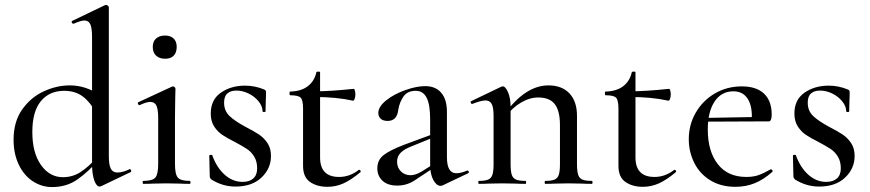

<svg xmlns="http://www.w3.org/2000/svg" viewBox="-20 -745 3525 778"><path d="M35 -179Q35 -252 70 -301.5Q105 -351 157.5 -375Q210 -399 263 -399Q328 -399 386 -359L370 -287Q346 -331 315.5 -354Q285 -377 240 -377Q180 -377 145.5 -335Q111 -293 111 -210Q111 -126 146 -76.5Q181 -27 235 -27Q275 -27 307.5 -48.5Q340 -70 375 -109L384 -101Q338 -49 294 -18Q250 13 191 13Q149 13 113 -10.5Q77 -34 56 -78Q35 -122 35 -179ZM455 -46Q478 -46 504 -59L506 -60Q509 -60 511 -55Q513 -50 510 -48L391 9Q385 11 384 11Q371 11 362 -14Q353 -39 353 -81V-595Q353 -631 346 -646.5Q339 -662 322 -662Q308 -662 279 -649H277Q273 -649 271 -653.5Q269 -658 272 -660L405 -724Q407 -725 410 -725Q413 -725 417 -722Q421 -719 421 -715V-112Q421 -77 429 -61.5Q437 -46 455 -46Z M561 -12Q598 -12 609.5 -25.5Q621 -39 621 -81V-266Q621 -301 614 -316.5Q607 -332 589 -332Q573 -332 546 -319H545Q541 -319 539 -324.5Q537 -330 541 -331L677 -394L681 -395Q684 -395 687.5 -392Q691 -389 691 -385Q691 -378 690 -345Q689 -312 689 -267V-81Q689 -39 700.5 -25.5Q712 -12 749 -12Q752 -12 752 -6Q752 0 749 0Q725 0 710 -1L655 -2L600 -1Q585 0 561 0Q558 0 558 -6Q558 -12 561 -12ZM599 -555Q599 -577 612.5 -589Q626 -601 649 -601Q671 -601 683.5 -589Q696 -577 696 -555Q696 -532 684 -519.5Q672 -507 649 -507Q626 -507 612.5 -519.5Q599 -532 599 -555Z M975 -231Q1010 -213 1030 -199.5Q1050 -186 1064 -165Q1078 -144 1078 -113Q1078 -62 1039.5 -25.5Q1001 11 934 11Q882 11 836 -18Q830 -24 830 -30L828 -114Q828 -117 833.5 -117.5Q839 -118 840 -116Q858 -66 890.5 -37Q923 -8 963 -8Q991 -8 1006.5 -22Q1022 -36 1022 -63Q1022 -91 1010 -110.5Q998 -130 980.5 -141.5Q963 -153 933 -169Q899 -186 880 -199Q861 -212 847.5 -233Q834 -254 834 -285Q834 -341 875 -369.5Q916 -398 973 -398Q1012 -398 1049 -383Q1058 -380 1058 -372Q1058 -350 1057 -338L1056 -294Q1056 -291 1050 -291Q1044 -291 1044 -294Q1044 -314 1028 -334Q1012 -354 987.5 -366Q963 -378 938 -378Q915 -378 901.5 -366.5Q888 -355 888 -329Q888 -296 910 -275Q932 -254 975 -231Z M1208 -73V-304Q1208 -339 1198.5 -349Q1189 -359 1156 -359Q1153 -359 1153 -367Q1153 -374 1156 -374Q1200 -375 1227 -395.5Q1254 -416 1262 -452Q1263 -455 1270 -455Q1277 -455 1277 -452V-107Q1277 -28 1354 -28Q1397 -28 1433 -56Q1434 -57 1436 -57Q1439 -57 1441 -53Q1443 -49 1440 -47Q1403 -16 1372 -2Q1341 12 1307 12Q1265 12 1236.5 -7.5Q1208 -27 1208 -73ZM1255 -352V-375Q1318 -375 1413 -385Q1416 -385 1418 -378Q1420 -371 1420 -362Q1420 -353 1417 -344.5Q1414 -336 1410 -337Q1343 -352 1255 -352Z M1765 8Q1749 8 1736 -15.5Q1723 -39 1723 -79V-262Q1723 -322 1708.5 -349.5Q1694 -377 1665 -377Q1631 -377 1615 -354Q1599 -331 1594 -301Q1589 -255 1551 -255Q1532 -255 1522.5 -264Q1513 -273 1513 -287Q1513 -313 1545 -338.5Q1577 -364 1622.5 -380Q1668 -396 1703 -396Q1745 -396 1768 -369Q1791 -342 1791 -292V-108Q1791 -43 1829 -43Q1848 -43 1873 -54H1874Q1878 -54 1879.5 -49.5Q1881 -45 1877 -43L1774 6Q1770 8 1765 8ZM1509 -63Q1509 -97 1535 -117Q1561 -137 1619 -159L1733 -201L1736 -188L1645 -151Q1619 -141 1604 -126.5Q1589 -112 1589 -90Q1589 -66 1604.5 -50.5Q1620 -35 1644 -35Q1663 -35 1687 -49L1746 -86L1748 -72L1675 -24Q1652 -7 1632 0Q1612 7 1590 7Q1551 7 1530 -12.5Q1509 -32 1509 -63Z M2190 -12Q2215 -12 2227.5 -17.5Q2240 -23 2244.5 -37.5Q2249 -52 2249 -81V-238Q2249 -296 2228 -323Q2207 -350 2161 -350Q2126 -350 2090.5 -329Q2055 -308 2030 -273L2026 -285Q2110 -399 2202 -399Q2257 -399 2287.5 -366.5Q2318 -334 2318 -276V-81Q2318 -52 2322.5 -37.5Q2327 -23 2339.5 -17.5Q2352 -12 2378 -12Q2381 -12 2381 -6Q2381 0 2378 0Q2354 0 2339 -1L2284 -2L2229 -1Q2214 0 2190 0Q2187 0 2187 -6Q2187 -12 2190 -12ZM1921 -12Q1946 -12 1958.5 -17.5Q1971 -23 1975.5 -37.5Q1980 -52 1980 -81V-276Q1980 -309 1972.5 -323.5Q1965 -338 1947 -338Q1930 -338 1894 -324H1892Q1889 -324 1887.5 -329Q1886 -334 1889 -335L2012 -394L2018 -395Q2028 -395 2038.5 -371.5Q2049 -348 2049 -310V-81Q2049 -52 2053.5 -37.5Q2058 -23 2070.5 -17.5Q2083 -12 2109 -12Q2112 -12 2112 -6Q2112 0 2109 0Q2085 0 2070 -1L2015 -2L1959 -1Q1945 0 1921 0Q1918 0 1918 -6Q1918 -12 1921 -12Z M2486 -73V-304Q2486 -339 2476.5 -349Q2467 -359 2434 -359Q2431 -359 2431 -367Q2431 -374 2434 -374Q2478 -375 2505 -395.5Q2532 -416 2540 -452Q2541 -455 2548 -455Q2555 -455 2555 -452V-107Q2555 -28 2632 -28Q2675 -28 2711 -56Q2712 -57 2714 -57Q2717 -57 2719 -53Q2721 -49 2718 -47Q2681 -16 2650 -2Q2619 12 2585 12Q2543 12 2514.5 -7.5Q2486 -27 2486 -73ZM2533 -352V-375Q2596 -375 2691 -385Q2694 -385 2696 -378Q2698 -371 2698 -362Q2698 -353 2695 -344.5Q2692 -336 2688 -337Q2621 -352 2533 -352Z M2771 -181Q2771 -240 2799.5 -289Q2828 -338 2877 -366.5Q2926 -395 2986 -395Q3045 -395 3076 -365.5Q3107 -336 3107 -281Q3107 -253 3095 -253H3026Q3030 -312 3010.5 -343.5Q2991 -375 2952 -375Q2903 -375 2875.5 -333.5Q2848 -292 2848 -220Q2848 -132 2888.5 -80Q2929 -28 3004 -28Q3033 -28 3054 -35.5Q3075 -43 3103 -59H3104Q3107 -59 3109.5 -55.5Q3112 -52 3110 -49Q3074 -17 3038 -2.5Q3002 12 2960 12Q2901 12 2858 -14.5Q2815 -41 2793 -85.5Q2771 -130 2771 -181ZM2824 -267 3048 -271V-253L2825 -252Z M3340 -231Q3375 -213 3395 -199.5Q3415 -186 3429 -165Q3443 -144 3443 -113Q3443 -62 3404.5 -25.5Q3366 11 3299 11Q3247 11 3201 -18Q3195 -24 3195 -30L3193 -114Q3193 -117 3198.5 -117.5Q3204 -118 3205 -116Q3223 -66 3255.5 -37Q3288 -8 3328 -8Q3356 -8 3371.5 -22Q3387 -36 3387 -63Q3387 -91 3375 -110.5Q3363 -130 3345.5 -141.5Q3328 -153 3298 -169Q3264 -186 3245 -199Q3226 -212 3212.5 -233Q3199 -254 3199 -285Q3199 -341 3240 -369.5Q3281 -398 3338 -398Q3377 -398 3414 -383Q3423 -380 3423 -372Q3423 -350 3422 -338L3421 -294Q3421 -291 3415 -291Q3409 -291 3409 -294Q3409 -314 3393 -334Q3377 -354 3352.5 -366Q3328 -378 3303 -378Q3280 -378 3266.5 -366.5Q3253 -355 3253 -329Q3253 -296 3275 -275Q3297 -254 3340 -231Z"/></svg>

Font: Cormorant Garamond Medium
Style: Regular
Weight: 500
Designer: Christian Thalmann (Catharsis Fonts)
Foundry: Catharsis Fonts
Version: Version 4.000